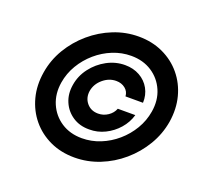

<svg xmlns="http://www.w3.org/2000/svg" viewBox="-127 -894 1145 1061"><g transform="rotate(20 445.5 -364.0)"><path d="M409.2 11.2Q330.1 11.2 265.6 -18.8Q201.2 -48.8 157.2 -101.8Q113.3 -154.8 95 -224.4Q76.7 -293.9 89.8 -373.5Q102.1 -449.2 141.6 -515.4Q181.2 -581.5 240 -631.8Q298.8 -682.1 369.9 -710.4Q440.9 -738.8 517.1 -738.8Q596.2 -738.8 660.6 -708.7Q725.1 -678.7 769 -625.7Q813 -572.8 831.3 -503.2Q849.6 -433.6 836.9 -354Q824.2 -278.3 784.7 -212.2Q745.1 -146 686.5 -95.7Q627.9 -45.4 556.6 -17.1Q485.4 11.2 409.2 11.2ZM411.6 -103Q467.3 -103 519.5 -124Q571.8 -145 615 -182.4Q658.2 -219.7 687.3 -268.6Q716.3 -317.4 725.6 -373.5Q737.3 -442.9 712.6 -500Q688 -557.1 636.2 -590.8Q584.5 -624.5 514.6 -624.5Q459 -624.5 406.7 -603.5Q354.5 -582.5 311.3 -545.2Q268.1 -507.8 239 -459Q210 -410.2 200.7 -354Q189.5 -284.7 214.1 -227.5Q238.8 -170.4 290.3 -136.7Q341.8 -103 411.6 -103ZM265.1 -363.3Q273.9 -418.9 308.8 -464.8Q343.8 -510.7 394 -537.8Q444.3 -564.9 500 -564.9Q548.3 -564.9 586.2 -543.7Q624 -522.5 644.5 -485.6Q665 -448.7 663.1 -402.8H560.1Q558.6 -430.7 536.9 -448.2Q515.1 -465.8 483.4 -465.8Q441.4 -465.8 406.2 -436Q371.1 -406.2 363.8 -363.8Q357.4 -321.8 382.3 -291.7Q407.2 -261.7 449.7 -261.7Q481 -261.7 507.1 -279.3Q533.2 -296.9 543.5 -324.2H646.5Q633.3 -278.3 601.3 -241.7Q569.3 -205.1 525.6 -183.6Q481.9 -162.1 433.1 -162.6Q377.4 -162.1 336.2 -189.5Q294.9 -216.8 275.4 -262.5Q255.9 -308.1 265.1 -363.3Z"/></g></svg>

Font: Inter Display
Style: Bold Italic
Weight: 700
Italic angle: -9.39999°
Designer: Rasmus Andersson
Foundry: rsms
Version: Version 4.000;git-a52131595